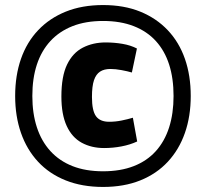

<svg xmlns="http://www.w3.org/2000/svg" viewBox="-20 -730 815 760"><path d="M388 -52Q457 -52 509.5 -72.5Q562 -93 597 -132Q632 -171 649.5 -226Q667 -281 667 -350Q667 -420 649.5 -474.5Q632 -529 597 -567.5Q562 -606 509.5 -626.5Q457 -647 388 -647Q319 -647 267 -626.5Q215 -606 179.5 -567.5Q144 -529 126 -474.5Q108 -420 108 -350Q108 -281 126 -226Q144 -171 179.5 -132Q215 -93 267 -72.5Q319 -52 388 -52ZM388 -710Q471 -710 535 -684Q599 -658 644 -610.5Q689 -563 712 -497Q735 -431 735 -350Q735 -270 712 -204Q689 -138 644.5 -90Q600 -42 535.5 -16Q471 10 388 10Q305 10 240 -16Q175 -42 130.5 -90Q86 -138 63 -204Q40 -270 40 -350Q40 -431 63 -497Q86 -563 131 -610.5Q176 -658 240.5 -684Q305 -710 388 -710ZM223 -348Q223 -428 245.5 -474.5Q268 -521 308 -541.5Q348 -562 398 -562Q432 -562 464.5 -556.5Q497 -551 522 -538L502 -443Q485 -448 461 -452.5Q437 -457 417 -457Q392 -457 376 -446.5Q360 -436 352 -412.5Q344 -389 344 -346Q344 -292 360 -270Q376 -248 412 -248Q437 -248 461.5 -253Q486 -258 506 -264L523 -170Q495 -157 461 -150.5Q427 -144 392 -144Q342 -144 303.5 -165Q265 -186 244 -231.5Q223 -277 223 -348Z"/></svg>

Font: Georama ExtraBold
Style: Regular
Weight: 800
Designer: Jean-Baptiste Levee
Foundry: Production Type
Version: Version 1.001